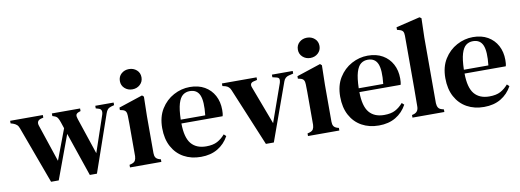

<svg xmlns="http://www.w3.org/2000/svg" viewBox="-58 -1034 3741 1381"><g transform="rotate(-10 1812.5 -344.0)"><path d="M225 3 72 -413Q66 -431 55.5 -440.5Q45 -450 28 -456L11 -461V-480H250V-461L234 -457Q196 -447 209 -409L300 -137L384 -360L369 -405Q362 -426 354.5 -438Q347 -450 333 -455L316 -461V-480H522V-461L508 -456Q492 -450 488.5 -439.5Q485 -429 492 -409L581 -143L671 -408Q683 -447 653 -455L633 -461V-480H767V-461L745 -455Q728 -450 719 -440Q710 -430 704 -412L560 3H508L399 -316L281 3Z M917 -550Q884 -550 861 -571Q838 -592 838 -624Q838 -657 861 -677.5Q884 -698 917 -698Q950 -698 973 -677.5Q996 -657 996 -624Q996 -592 973 -571Q950 -550 917 -550ZM802 0V-19L817 -23Q837 -29 844 -41Q851 -53 852 -73V-257Q852 -288 852 -314.5Q852 -341 851 -369Q851 -389 843.5 -400.5Q836 -412 816 -416L802 -419V-437L977 -495L989 -484L986 -342V-72Q986 -52 993.5 -40Q1001 -28 1020 -22L1031 -19V0Z M1325 -495Q1388 -495 1433 -469Q1478 -443 1502.5 -397.5Q1527 -352 1527 -293Q1527 -280 1526 -268.5Q1525 -257 1522 -247H1221Q1222 -144 1259.5 -99Q1297 -54 1369 -54Q1419 -54 1450 -70.5Q1481 -87 1507 -117L1523 -102Q1493 -47 1441.5 -16.5Q1390 14 1319 14Q1248 14 1194 -16Q1140 -46 1109.5 -102.5Q1079 -159 1079 -238Q1079 -320 1114.5 -377Q1150 -434 1206.5 -464.5Q1263 -495 1325 -495ZM1320 -466Q1291 -466 1269.5 -449.5Q1248 -433 1235.5 -391.5Q1223 -350 1221 -275H1400Q1411 -376 1392 -421Q1373 -466 1320 -466Z M1794 3 1618 -420Q1607 -448 1579 -456L1558 -461V-480H1811V-461L1785 -455Q1753 -447 1766 -414L1871 -135L1969 -412Q1974 -429 1971.5 -439.5Q1969 -450 1952 -454L1923 -461V-480H2075V-461L2042 -453Q2013 -446 2003 -417L1852 3Z M2217 -550Q2184 -550 2161 -571Q2138 -592 2138 -624Q2138 -657 2161 -677.5Q2184 -698 2217 -698Q2250 -698 2273 -677.5Q2296 -657 2296 -624Q2296 -592 2273 -571Q2250 -550 2217 -550ZM2102 0V-19L2117 -23Q2137 -29 2144 -41Q2151 -53 2152 -73V-257Q2152 -288 2152 -314.5Q2152 -341 2151 -369Q2151 -389 2143.5 -400.5Q2136 -412 2116 -416L2102 -419V-437L2277 -495L2289 -484L2286 -342V-72Q2286 -52 2293.5 -40Q2301 -28 2320 -22L2331 -19V0Z M2625 -495Q2688 -495 2733 -469Q2778 -443 2802.5 -397.5Q2827 -352 2827 -293Q2827 -280 2826 -268.5Q2825 -257 2822 -247H2521Q2522 -144 2559.5 -99Q2597 -54 2669 -54Q2719 -54 2750 -70.5Q2781 -87 2807 -117L2823 -102Q2793 -47 2741.5 -16.5Q2690 14 2619 14Q2548 14 2494 -16Q2440 -46 2409.5 -102.5Q2379 -159 2379 -238Q2379 -320 2414.5 -377Q2450 -434 2506.5 -464.5Q2563 -495 2625 -495ZM2620 -466Q2591 -466 2569.5 -449.5Q2548 -433 2535.5 -391.5Q2523 -350 2521 -275H2700Q2711 -376 2692 -421Q2673 -466 2620 -466Z M2865 0V-19L2880 -23Q2913 -34 2913 -73Q2913 -107 2913.5 -141.5Q2914 -176 2914 -210V-590Q2914 -611 2907 -621.5Q2900 -632 2880 -637L2865 -641V-660L3040 -702L3053 -693L3049 -552V-73Q3050 -53 3057.5 -40.5Q3065 -28 3084 -23L3098 -19V0Z M3393 -495Q3456 -495 3501 -469Q3546 -443 3570.5 -397.5Q3595 -352 3595 -293Q3595 -280 3594 -268.5Q3593 -257 3590 -247H3289Q3290 -144 3327.5 -99Q3365 -54 3437 -54Q3487 -54 3518 -70.5Q3549 -87 3575 -117L3591 -102Q3561 -47 3509.5 -16.5Q3458 14 3387 14Q3316 14 3262 -16Q3208 -46 3177.5 -102.5Q3147 -159 3147 -238Q3147 -320 3182.5 -377Q3218 -434 3274.5 -464.5Q3331 -495 3393 -495ZM3388 -466Q3359 -466 3337.5 -449.5Q3316 -433 3303.5 -391.5Q3291 -350 3289 -275H3468Q3479 -376 3460 -421Q3441 -466 3388 -466Z"/></g></svg>

Font: DM Serif Text
Style: Regular
Weight: 400
Designer: Colophon Foundry, Frank Grießhammer
Foundry: Colophon Foundry
Version: Version 5.200; ttfautohint (v1.8.3)